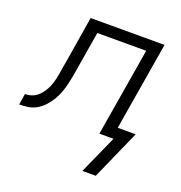

<svg xmlns="http://www.w3.org/2000/svg" viewBox="-163 -632 893 945"><g transform="rotate(20 283.5 -159.5)"><path d="M371 201 461 0H387L464 -462H208L176 -269Q176 -269 176 -269Q176 -269 176 -269V-267Q172 -245 168 -222Q164 -199 158.5 -176.5Q153 -154 145 -132Q137 -110 124.5 -89Q112 -68 95 -49.5Q78 -31 57 -19Q36 -7 12.5 -3.5Q-11 0 -33 0L-24 -58Q-9 -58 6 -62Q21 -66 34 -75.5Q47 -85 57 -97.5Q67 -110 74.5 -124Q82 -138 87 -152.5Q92 -167 95.5 -182Q99 -197 101.5 -212Q104 -227 106 -241Q108 -251 109.5 -261Q111 -271 113 -281L152 -520H539L462 -58H556L441 201Z"/></g></svg>

Font: Iosevka SS04 Lt Ex Obl
Style: Regular
Weight: 300
Width: 7
Italic angle: -9°
Monospace: yes
Designer: Belleve Invis
Foundry: Belleve Invis
Version: Version 19.0.0; ttfautohint (v1.8.4)